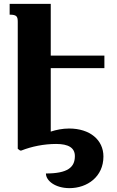

<svg xmlns="http://www.w3.org/2000/svg" viewBox="-20 -780 606 995"><path d="M521 -427V-492H243V-760H30V-704C66 -704 72 -695 72 -667V-9L84 0H91C144 -21 208 -34 271 -34C335 -34 368 -14 368 29C368 87 331 119 218 119C218 157 267 195 340 195C432 195 516 136 516 31C516 -55 446 -114 338 -114C304 -114 270 -107 243 -98V-427Z"/></svg>

Font: Noto Serif Armenian Extra
Style: Regular
Weight: 800
Designer: Monotype Design Team
Foundry: Monotype Imaging Inc.
Version: Version 1.901